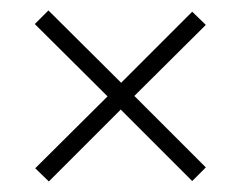

<svg xmlns="http://www.w3.org/2000/svg" viewBox="-20 -469 456 364"><path d="M72.6 -125 46.8 -150 183.9 -286.3 46 -423.4 71.8 -449.2 209.7 -312.1 344.4 -446.8 370.2 -421.8 234.7 -287.1 370.2 -151.6 344.4 -125.8 208.9 -261.3Z"/></svg>

Font: Playfair 12pt Light
Style: Regular
Weight: 300
Designer: Claus Eggers Sørensen
Foundry: Claus Eggers Sørensen
Version: Version 2.000;gftools[0.9.28]